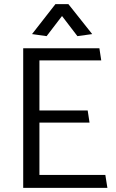

<svg xmlns="http://www.w3.org/2000/svg" viewBox="-20 -915 563 935"><path d="M172 -63V-318H416L407 -377H172V-621H473L464 -680H93V0H503L493 -63ZM429 -749 313 -895H250L136 -749L207 -739L282 -837L357 -739Z"/></svg>

Font: Catamaran
Style: Regular
Weight: 400
Designer: Pria Ravichandran
Version: Version 1.000;PS 001.000;hotconv 1.0.70;makeotf.lib2.5.58329